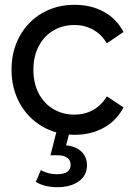

<svg xmlns="http://www.w3.org/2000/svg" viewBox="-20 -555 558 799"><path d="M155.5 -29C195.2 -5.7 240.3 6 291 6C336.3 6 376.7 -3.8 412 -23.5C447.3 -43.2 474.7 -71.3 494 -108L425 -154C409 -128.7 389.7 -109.7 367 -97C343.7 -84.3 318 -78 290 -78C257.3 -78 228 -85.7 202 -101C176 -116.3 155.7 -138.2 141 -166.5C126.3 -194.8 119 -227.7 119 -265C119 -301.7 126.3 -334.2 141 -362.5C155.7 -390.8 176 -412.7 202 -428C228 -443.3 257.3 -451 290 -451C318 -451 343.5 -444.7 366.5 -432C389.5 -419.3 409 -400.3 425 -375L494 -422C474.7 -458.7 447.3 -486.7 412 -506C376.7 -525.3 336.3 -535 291 -535C240.3 -535 195.2 -523.5 155.5 -500.5C115.8 -477.5 84.7 -445.5 62 -404.5C39.3 -363.5 28 -317 28 -265C28 -213 39.3 -166.5 62 -125.5C84.7 -84.5 115.8 -52.3 155.5 -29ZM129 202C153.7 216.7 183.3 224 218 224C255.3 224 285.3 215.8 308 199.5C330.7 183.2 342 161 342 133C342 110.3 334.5 91.5 319.5 76.5C304.5 61.5 283 52.7 255 50L270 -7H215L190 91H217C236.3 91 250.7 94.5 260 101.5C269.3 108.5 274 118 274 130C274 156.7 255.3 170 218 170C192.7 170 170 164.3 150 153Z"/></svg>

Font: Rookery
Style: Regular
Weight: 400
Designer: Ryan Kimball / Julieta Ulanovsky
Foundry: Motorola Mobility LLC.
Version: Version 1.0